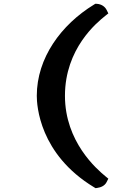

<svg xmlns="http://www.w3.org/2000/svg" viewBox="-20 -752 680 1002"><path d="M172 -252C172 -203 184.8 52.3 471.1 225.4L478.7 230L487.5 228.7C506.4 226.1 526.6 217.7 536.4 198.2L545.3 180.4L529.9 167.7C485 130.6 319 -12.2 319 -252C319 -498.7 485.6 -634.3 529.6 -669.5L545.4 -682.1L536.4 -700.2C527.6 -717.8 509 -730.5 485.6 -732L477.7 -732.4L471 -728.3C298.7 -623.1 172 -449.2 172 -252Z"/></svg>

Font: Linux Libertine Mono O 
Style: Mono Bold
Weight: 400
Designer: Philipp H. Poll
Foundry: Philipp H. Poll
Version: Version 5.1.7